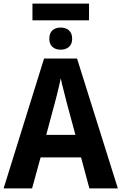

<svg xmlns="http://www.w3.org/2000/svg" viewBox="-20 -1039 670 1059"><path d="M471 -1019V-927H159V-1019ZM315 -887Q343 -887 360.5 -871.5Q378 -856 378 -825Q378 -796 360.5 -780.5Q343 -765 315 -765Q286 -765 269 -780.5Q252 -796 252 -825Q252 -856 269 -871.5Q286 -887 315 -887ZM473 0 427 -171H204L157 0H0L223 -716H405L630 0ZM349 -469Q342 -498 331.5 -538Q321 -578 315 -607Q311 -588 305 -561.5Q299 -535 292.5 -510Q286 -485 282 -470L235 -295H396Z"/></svg>

Font: Noto Sans SemiCondensed
Style: Bold
Weight: 700
Width: 4
Designer: Monotype Design Team
Foundry: Monotype Imaging Inc.
Version: Version 2.013; ttfautohint (v1.8.4.7-5d5b)